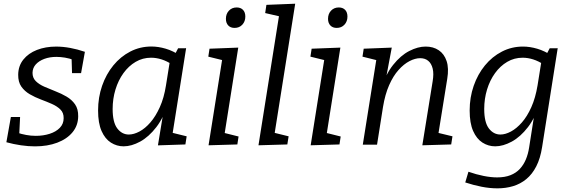

<svg xmlns="http://www.w3.org/2000/svg" viewBox="-20 -792 3120 1051"><path d="M171.6 9.2Q135.1 9.2 94.4 3.3Q53.8 -2.7 14.9 -13.4L39.5 -151.5H90L84.9 -47.4L73.5 -66.1Q97.2 -58.1 123.1 -53.3Q148.9 -48.4 175.9 -48.4Q217.2 -48.4 251.9 -59.6Q286.6 -70.7 307.5 -92.3Q328.4 -113.9 328.4 -144.9Q329 -174.5 310.8 -192.4Q292.6 -210.4 264.2 -223Q235.8 -235.5 203.7 -247.5Q171.6 -259.5 143.2 -276Q114.7 -292.5 96.8 -317.9Q79 -343.3 79.6 -383.3Q80.2 -431.4 107.8 -465.9Q135.4 -500.4 182.2 -518.7Q229.1 -537 287.5 -537Q324.1 -537 364 -529.7Q403.8 -522.4 444.7 -508.4L423.8 -391.7H374.3L371.7 -477.4L386.5 -462.6Q361.3 -472.3 335.9 -476.5Q310.6 -480.6 288.8 -480.6Q252.2 -480.6 222.7 -469.7Q193.3 -458.7 175.9 -439.5Q158.6 -420.3 158 -393.3Q158 -365.7 175.8 -348Q193.7 -330.2 222.5 -317.5Q251.2 -304.8 283.3 -292.4Q315.4 -280.1 344.2 -263.3Q372.9 -246.5 390.8 -220.9Q408.7 -195.3 408 -155Q407.4 -104.9 377 -68Q346.6 -31.1 293.2 -10.9Q239.9 9.2 171.6 9.2Z M656.9 9Q618.9 9 586.9 -11.5Q554.9 -32 535.9 -75Q516.9 -118 516.9 -187Q516.9 -259 538.9 -322.4Q560.9 -385.7 600.4 -434Q639.9 -482.4 693.3 -509.9Q746.6 -537.4 809 -537.4Q846.3 -537.4 886.9 -525.5Q927.4 -513.7 969.7 -485.7L935.3 -490.4L955 -527.7L998.8 -528L918.8 -23.7L891.7 -72.9L1001.8 -45.8L994.8 -1.3L844.5 3.7L877.2 -194.9L900.3 -231.7Q877.3 -150.1 836 -96.4Q794.6 -42.7 747.1 -16.8Q699.6 9 656.9 9ZM685.1 -55.6Q712.4 -55.6 743.4 -72.1Q774.3 -88.5 803.1 -121.7Q831.9 -154.8 854.8 -205.4Q877.8 -256 888.5 -324.3L911.1 -465.6L924.8 -437.2Q893.9 -457.5 864.6 -466.8Q835.3 -476.1 807 -476.1Q761 -476.1 722.6 -453.5Q684.1 -430.8 655.8 -391.7Q627.5 -352.6 612.1 -302Q596.6 -251.3 596.6 -195.4Q596.6 -122.5 622 -89Q647.5 -55.6 685.1 -55.6Z M1121.6 3.3 1201.9 -502.7 1230.3 -454.8 1120.2 -481.9 1126.9 -525.4 1284.2 -531.4 1203.9 -24.7 1177.8 -71.9 1285.9 -44.8 1279.2 -1.3ZM1264 -639.2Q1242 -639.2 1229.3 -652.7Q1216.6 -666.3 1216.6 -689Q1216.6 -716.1 1233.1 -733.6Q1249.7 -751.2 1275.4 -751.2Q1297.5 -751.2 1310.2 -738Q1322.9 -724.8 1322.9 -701.4Q1322.9 -674.6 1306.5 -656.9Q1290.1 -639.2 1264 -639.2Z M1394.9 3.3 1513.2 -742.3 1540.3 -695.5 1431.6 -720.5 1438.3 -765.4 1595.9 -771.7 1477.6 -25.7 1449.8 -72.9 1559.9 -45.8 1552.8 -1.3Z M1680.6 3.3 1760.9 -502.7 1789.3 -454.8 1679.2 -481.9 1685.9 -525.4 1843.2 -531.4 1762.9 -24.7 1736.8 -71.9 1844.9 -44.8 1838.2 -1.3ZM1823 -639.2Q1801 -639.2 1788.3 -652.7Q1775.6 -666.3 1775.6 -689Q1775.6 -716.1 1792.1 -733.6Q1808.7 -751.2 1834.4 -751.2Q1856.5 -751.2 1869.2 -738Q1881.9 -724.8 1881.9 -701.4Q1881.9 -674.6 1865.5 -656.9Q1849.1 -639.2 1823 -639.2Z M2291.8 3.3 2348.1 -345.6Q2355.5 -388.2 2348.5 -416.5Q2341.5 -444.8 2324 -459.1Q2306.6 -473.5 2280.3 -473.5Q2252.6 -473.5 2221.7 -457.5Q2190.7 -441.5 2161.6 -409Q2132.5 -376.6 2110.2 -326.1Q2087.9 -275.7 2076.6 -206.8L2043.9 0H1965.9L2045.9 -502.7L2073 -454.8L1964.2 -481.9L1970.9 -525.4L2124.5 -531.4L2087.5 -334.5L2063.4 -296.6Q2089.7 -383.7 2131.6 -436.3Q2173.4 -489 2220.6 -513Q2267.8 -537.1 2309.8 -537.1Q2351.8 -537.1 2381.8 -516.9Q2411.8 -496.7 2424.8 -457.5Q2437.8 -418.3 2428.2 -360.7L2377.5 -45.8L2344.7 -72.9L2456.8 -45.8L2449.8 -1.3Z M2702.9 239Q2660.9 239 2616 230.2Q2571.2 221.3 2526.8 206.7L2544.2 148.1Q2586.9 163.1 2627.4 171.1Q2667.9 179.1 2701.2 179.1Q2743.6 179.1 2774.3 166.9Q2804.9 154.8 2825.4 132.8Q2845.9 110.8 2858.6 80.6Q2871.2 50.5 2876.5 14.9L2909.5 -195.5L2934.6 -231.7Q2911.6 -150.1 2870.3 -96.4Q2829 -42.7 2781.3 -16.8Q2733.6 9 2690.9 9Q2652.9 9 2620.9 -11.5Q2588.9 -32 2569.9 -75Q2550.9 -118 2550.9 -187Q2550.9 -258.7 2572.9 -322Q2594.9 -385.4 2634.4 -433.7Q2673.9 -482 2727.3 -509.5Q2780.6 -537.1 2843 -537.1Q2880.3 -537.1 2920.9 -525.2Q2961.4 -513.4 3003.7 -485.7L2970.3 -492.1L2989 -527.7L3032.8 -528L2947.5 12.9Q2937.8 75.3 2915.6 118.5Q2893.4 161.7 2861.1 188.3Q2828.7 215 2788.6 227Q2748.6 239 2702.9 239ZM2719.1 -55.6Q2746.4 -55.6 2777 -72.1Q2807.6 -88.5 2836.8 -121.7Q2865.9 -154.8 2888.5 -205.4Q2911.1 -256 2922.5 -324.3L2945.1 -465.6L2958.8 -437.2Q2927.9 -457.5 2898.6 -466.8Q2869.3 -476.1 2841 -476.1Q2795 -476.1 2756.6 -453.5Q2718.1 -430.8 2689.8 -391.7Q2661.5 -352.6 2646.1 -302Q2630.6 -251.3 2630.6 -195.4Q2630.6 -122.5 2656 -89Q2681.5 -55.6 2719.1 -55.6Z"/></svg>

Font: Bitter Thin
Style: Italic
Weight: 100
Italic angle: -9°
Designer: Sol Matas, and Bitter project Authors
Foundry: Sol Matas
Version: Version 2.002